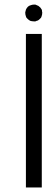

<svg xmlns="http://www.w3.org/2000/svg" viewBox="-20 -830 227 850"><path d="M156.2 -798.8C154.3 -799.8 152.3 -801.8 150.4 -803.7C148.4 -804.7 146.5 -805.7 143.6 -806.6C141.6 -807.6 139.6 -808.6 136.7 -809.6H129.9C125 -809.6 120.1 -808.6 115.2 -806.6C105.5 -804.7 98.6 -795.9 94.7 -787.1L92.8 -779.3C91.8 -777.3 91.8 -775.4 91.8 -773.4C91.8 -767.6 92.8 -762.7 94.7 -757.8C95.7 -752.9 98.6 -749 102.5 -746.1C106.4 -742.2 110.4 -739.3 115.2 -737.3C120.1 -736.3 125 -735.4 129.9 -735.4H136.7C139.6 -736.3 141.6 -737.3 143.6 -738.3C146.5 -738.3 148.4 -739.3 150.4 -741.2C152.3 -742.2 154.3 -744.1 156.2 -746.1C160.2 -749 163.1 -752.9 164.1 -757.8C166 -762.7 167 -767.6 167 -773.4C167 -775.4 167 -777.3 166 -779.3C166 -782.2 166 -784.2 165 -787.1L161.1 -793C160.2 -794.9 158.2 -796.9 156.2 -798.8ZM165 0V-679.7H94.7V0Z"/></svg>

Font: My Font
Style: Regular
Weight: 400
Designer: Alfredo Marco Pradil
Version: Version 0.001